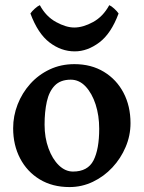

<svg xmlns="http://www.w3.org/2000/svg" viewBox="-20 -721 565 755"><path d="M493.2 -236.8Q493.2 -188 474.1 -143.1Q455.1 -98.1 421.9 -62.5Q388.7 -26.9 345.2 -6.1Q301.8 14.6 253.4 14.6Q186 14.6 136.2 -15.6Q86.4 -45.9 59.1 -98.1Q31.7 -150.4 31.7 -216.8Q31.7 -265.1 49.3 -310.3Q66.9 -355.5 99.1 -391.4Q131.3 -427.2 175.5 -448Q219.7 -468.8 272.5 -468.8Q338.9 -468.8 388.7 -438.5Q438.5 -408.2 465.8 -356Q493.2 -303.7 493.2 -236.8ZM370.1 -214.8Q370.1 -266.6 356 -310.3Q341.8 -354 316.7 -380.9Q291.5 -407.7 258.3 -407.7Q217.8 -407.7 195.3 -384.5Q172.9 -361.3 164.1 -321.3Q155.3 -281.2 155.3 -231Q155.3 -179.7 170.7 -137.7Q186 -95.7 211.4 -71Q236.8 -46.4 267.1 -46.4Q325.2 -46.4 347.7 -90.3Q370.1 -134.3 370.1 -214.8ZM446.3 -668Q417 -588.9 370.4 -554Q323.7 -519 273.9 -519Q220.7 -519 174.8 -554Q128.9 -588.9 99.6 -668Q105.5 -676.8 116.9 -687Q128.4 -697.3 136.7 -700.7Q160.6 -656.2 200.2 -634.5Q239.7 -612.8 272 -612.8Q306.6 -612.8 345.9 -634.3Q385.3 -655.8 409.7 -700.7Q418 -697.3 429.2 -687Q440.4 -676.8 446.3 -668Z"/></svg>

Font: Gentium Plus
Style: Bold
Weight: 700
Designer: Victor Gaultney, Annie Olsen, Iska Routamaa, Becca Hirsbrunner
Foundry: SIL International
Version: Version 6.101